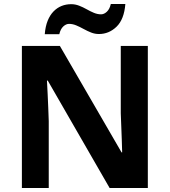

<svg xmlns="http://www.w3.org/2000/svg" viewBox="-20 -945 853 965"><path d="M723 0H531L220 -540H216Q218 -506 219.5 -472Q221 -438 222.5 -404Q224 -370 225 -336V0H90V-714H281L591 -179H594Q593 -212 592 -245Q591 -278 589.5 -310.5Q588 -343 587 -376V-714H723ZM205 -773Q208 -812 219.5 -840.5Q231 -869 249 -887.5Q267 -906 289.5 -915Q312 -924 338 -924Q358 -924 377.5 -916.5Q397 -909 415.5 -898.5Q434 -888 452 -880.5Q470 -873 488 -873Q503 -873 517 -886Q531 -899 537 -925H610Q604 -848 566 -811Q528 -774 477 -774Q457 -774 438 -781.5Q419 -789 400 -799.5Q381 -810 363 -817.5Q345 -825 327 -825Q312 -825 298 -812Q284 -799 278 -773Z"/></svg>

Font: Noto Sans Malayalam
Style: Regular
Weight: 400
Designer: Jelle Bosma - Monotype Design Team
Foundry: Monotype Imaging Inc.
Version: Version 2.103